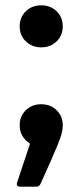

<svg xmlns="http://www.w3.org/2000/svg" viewBox="-20 -540 310 722"><path d="M54 -441Q54 -475 77 -497.5Q100 -520 135 -520Q170 -520 193 -497.5Q216 -475 216 -441Q216 -407 193 -384.5Q170 -362 135 -362Q100 -362 77 -384.5Q54 -407 54 -441ZM55 162Q48 162 45 158Q42 154 44 147L93 0Q75 -11 64.5 -28.5Q54 -46 54 -69Q54 -103 77 -125.5Q100 -148 135 -148Q170 -148 193 -125.5Q216 -103 216 -69Q216 -48 207 -22Q198 4 172 63L132 152Q127 162 117 162Z"/></svg>

Font: LINE Seed Sans TH
Style: Bold
Weight: 700
Designer: Dalton Maag Ltd | Thai characters by Cadson Demak Co.,Ltd.
Foundry: Dalton Maag Ltd
Version: Version 1.002